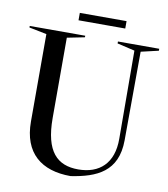

<svg xmlns="http://www.w3.org/2000/svg" viewBox="-89 -884 848 971"><g transform="rotate(10 334.5 -398.5)"><path d="M289 -700H4V-692L94 -674V-225C94 -63 189 12 339 12C471 -8 576 -53 577 -213L579 -669L669 -690V-700H457V-690L547 -669L549 -217C550 -90 479 -28 371 -28C263 -28 199 -89 199 -262V-674L289 -692ZM242 -771H482V-809H242Z"/></g></svg>

Font: Mazius Display
Style: Regular
Weight: 400
Designer: Alberto Casagrande & Collletttivo
Foundry: Collletttivo
Version: Version 2.000;Glyphs 3.2 (3217)